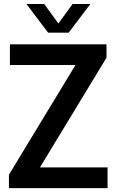

<svg xmlns="http://www.w3.org/2000/svg" viewBox="-20 -968 600 988"><path d="M26 0V-69L368.5 -633.5H31V-740H528V-671L185.5 -106.5H533.5V0ZM227.5 -800 116 -947.5H207.5L280.5 -847L353.5 -947.5H445L333.5 -800Z"/></svg>

Font: Encode Sans Semi Condensed SemiBold
Style: Regular
Weight: 600
Width: 4
Designer: Multiple Designers
Foundry: Impallari Type
Version: Version 3.000; ttfautohint (v1.8.3) -l 8 -r 50 -G 200 -x 14 